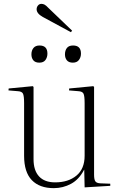

<svg xmlns="http://www.w3.org/2000/svg" viewBox="-20 -962 619 996"><path d="M259 14Q185 14 145 -27.5Q105 -69 105 -154V-427Q105 -465 99 -476.5Q93 -488 72 -489L24 -493L25 -503L150 -515L154 -511V-136Q154 -78 182.5 -47Q211 -16 266 -16Q334 -16 376.5 -51Q419 -86 419 -154V-427Q419 -465 413 -476.5Q407 -488 386 -489L338 -493L339 -503L464 -515L468 -511V-56Q468 -31 474.5 -21.5Q481 -12 500 -11L552 -9V2L419 10L417 -81H416Q390 -31 348.5 -8.5Q307 14 259 14ZM348 -795 202 -874Q170 -892 170 -914Q170 -925 177 -933.5Q184 -942 195 -942Q203 -942 211 -938Q219 -934 232 -920L354 -803ZM358 -637Q337 -637 327 -649Q317 -661 317 -680Q317 -700 327 -713Q337 -726 359 -726Q400 -726 400 -684Q400 -665 389.5 -651Q379 -637 358 -637ZM184 -637Q163 -637 153 -649Q143 -661 143 -680Q143 -700 153.5 -713Q164 -726 185 -726Q226 -726 226 -684Q226 -665 216 -651Q206 -637 184 -637Z"/></svg>

Font: Display Extralight
Style: Regular
Weight: 200
Designer: Latin by Veronika Burian and Jose Scaglione. Greek by Irene Vlachou. Cyrillic by Vera Evstafieva.
Foundry: TypeTogether
Version: Version 3.002